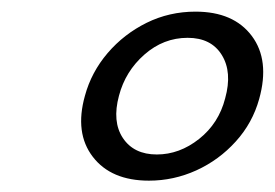

<svg xmlns="http://www.w3.org/2000/svg" viewBox="-20 -734 472 330"><path d="M316 -714Q381.5 -714 412.8 -672.2Q444 -630.5 425.5 -564Q414 -522.5 385.2 -490.8Q356.5 -459 317.5 -441.2Q278.5 -423.5 236 -423.5Q171 -423.5 139.5 -464.5Q108 -505.5 126 -569.5Q137 -610 165 -642.8Q193 -675.5 232 -694.8Q271 -714 316 -714ZM302.5 -669Q261 -669 228.2 -640.2Q195.5 -611.5 184.5 -569.5Q172.5 -525 191.2 -496.8Q210 -468.5 249.5 -468.5Q288.5 -468.5 322.2 -495.2Q356 -522 367 -565Q379.5 -610 361.2 -639.5Q343 -669 302.5 -669Z"/></svg>

Font: Fraunces 9pt SemiBold
Style: Italic
Weight: 600
Italic angle: -16°
Version: Version 1.000;[b76b70a41]